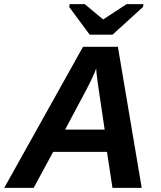

<svg xmlns="http://www.w3.org/2000/svg" viewBox="-41 -916 783 936"><path d="M507.3 0 480.5 -175.8H218.3L123 0H-20.5L363.8 -688H533.7L649.9 0ZM427.7 -582Q417.5 -550.8 379.9 -478.5L276.4 -284.2H469.2L436.5 -504.9Q427.7 -570.8 427.7 -582ZM507.8 -747.1H396L296.4 -881.8L298.8 -896H372.1L460.9 -821.8H462.9L576.2 -896H658.7L655.8 -881.8Z"/></svg>

Font: Liberation Sans
Style: Bold Italic
Weight: 700
Italic angle: -12°
Designer: Steve Matteson
Foundry: Ascender Corporation
Version: Version 2.1.5